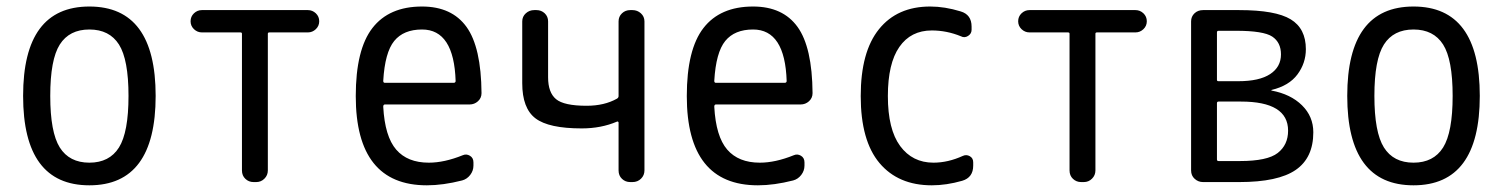

<svg xmlns="http://www.w3.org/2000/svg" viewBox="-20 -550 4540 580"><path d="M339.4 -415.5Q310.5 -460.9 250 -460.9Q189.5 -460.9 160.6 -415.5Q131.8 -370.1 131.8 -260.3Q131.8 -150.4 160.6 -104.5Q189.5 -58.6 250 -58.6Q310.5 -58.6 339.4 -104.5Q368.2 -150.4 368.2 -260.3Q368.2 -370.1 339.4 -415.5ZM450.2 -260.3Q450.2 9.8 250 9.8Q49.8 9.8 49.8 -260.3Q49.8 -530.3 250 -530.3Q450.2 -530.3 450.2 -260.3Z M589.8 -452.1Q576.2 -452.1 565.9 -461.9Q555.7 -471.7 555.7 -485.8Q555.7 -500 565.9 -509.8Q576.2 -519.5 589.8 -519.5H910.2Q923.8 -519.5 934.1 -509.8Q944.3 -500 944.3 -485.8Q944.3 -471.7 934.1 -461.9Q923.8 -452.1 910.2 -452.1H793.9Q789.1 -452.1 789.1 -448.2V-35.2Q789.1 -20.5 778.8 -10.3Q768.6 0 753.9 0H746.1Q731.4 0 721.2 -9.8Q710.9 -19.5 710.9 -35.2V-448.2Q710.9 -452.1 706.1 -452.1Z M1254.9 -460.9Q1199.2 -460.9 1170.9 -426.3Q1142.6 -391.6 1137.7 -305.7Q1137.7 -299.8 1142.6 -299.8H1350.6Q1355.5 -299.8 1356.4 -304.7Q1351.6 -460.9 1254.9 -460.9ZM1269.5 9.8Q1054.7 9.8 1054.7 -259.8Q1054.7 -400.4 1105 -465.3Q1155.3 -530.3 1254.9 -530.3Q1344.7 -530.3 1389.2 -468.8Q1433.6 -407.2 1434.6 -268.6Q1434.6 -253.9 1423.8 -244.1Q1413.1 -234.4 1398.4 -234.4H1142.6Q1137.7 -234.4 1137.7 -227.5Q1142.6 -137.7 1176.8 -98.1Q1210.9 -58.6 1275.4 -58.6Q1322.3 -58.6 1377.9 -81.1Q1388.7 -85.9 1399.4 -79.6Q1410.2 -73.2 1410.2 -59.6V-49.8Q1410.2 -34.2 1400.4 -21.5Q1390.6 -8.8 1376 -4.9Q1318.4 9.8 1269.5 9.8Z M1737.3 -162.1Q1637.7 -162.1 1597.7 -192.4Q1557.6 -222.7 1557.6 -298.8V-485.4Q1557.6 -500 1568.4 -509.8Q1579.1 -519.5 1593.8 -519.5H1600.6Q1615.2 -519.5 1625.5 -509.8Q1635.7 -500 1635.7 -485.4V-316.4Q1635.7 -270.5 1659.7 -250.5Q1683.6 -230.5 1752 -230.5Q1805.7 -230.5 1843.8 -252Q1848.6 -254.9 1848.6 -259.8V-485.4Q1848.6 -500 1858.9 -509.8Q1869.1 -519.5 1883.8 -519.5H1890.6Q1905.3 -519.5 1916 -509.8Q1926.8 -500 1926.8 -485.4V-35.2Q1926.8 -20.5 1916.5 -10.3Q1906.2 0 1890.6 0H1883.8Q1869.1 0 1858.9 -9.8Q1848.6 -19.5 1848.6 -35.2V-179.7Q1848.6 -181.6 1846.7 -182.6Q1844.7 -183.6 1843.8 -182.6Q1795.9 -162.1 1737.3 -162.1Z M2254.9 -460.9Q2199.2 -460.9 2170.9 -426.3Q2142.6 -391.6 2137.7 -305.7Q2137.7 -299.8 2142.6 -299.8H2350.6Q2355.5 -299.8 2356.4 -304.7Q2351.6 -460.9 2254.9 -460.9ZM2269.5 9.8Q2054.7 9.8 2054.7 -259.8Q2054.7 -400.4 2105 -465.3Q2155.3 -530.3 2254.9 -530.3Q2344.7 -530.3 2389.2 -468.8Q2433.6 -407.2 2434.6 -268.6Q2434.6 -253.9 2423.8 -244.1Q2413.1 -234.4 2398.4 -234.4H2142.6Q2137.7 -234.4 2137.7 -227.5Q2142.6 -137.7 2176.8 -98.1Q2210.9 -58.6 2275.4 -58.6Q2322.3 -58.6 2377.9 -81.1Q2388.7 -85.9 2399.4 -79.6Q2410.2 -73.2 2410.2 -59.6V-49.8Q2410.2 -34.2 2400.4 -21.5Q2390.6 -8.8 2376 -4.9Q2318.4 9.8 2269.5 9.8Z M2794.9 9.8Q2693.4 9.8 2636.7 -57.6Q2580.1 -125 2580.1 -259.8Q2580.1 -393.6 2635.3 -461.9Q2690.4 -530.3 2790 -530.3Q2834 -530.3 2881.8 -515.6Q2915 -505.9 2915 -469.7V-460Q2915 -448.2 2904.3 -441.4Q2893.6 -434.6 2882.8 -440.4Q2839.8 -458 2794.9 -458Q2731.4 -458 2696.8 -408.2Q2662.1 -358.4 2662.1 -259.8Q2662.1 -159.2 2699.2 -108.9Q2736.3 -58.6 2799.8 -58.6Q2843.8 -58.6 2888.7 -79.1Q2899.4 -84 2909.7 -78.1Q2919.9 -72.3 2919.9 -59.6V-49.8Q2919.9 -13.7 2886.7 -3.9Q2838.9 9.8 2794.9 9.8Z M3089.8 -452.1Q3076.2 -452.1 3065.9 -461.9Q3055.7 -471.7 3055.7 -485.8Q3055.7 -500 3065.9 -509.8Q3076.2 -519.5 3089.8 -519.5H3410.2Q3423.8 -519.5 3434.1 -509.8Q3444.3 -500 3444.3 -485.8Q3444.3 -471.7 3434.1 -461.9Q3423.8 -452.1 3410.2 -452.1H3293.9Q3289.1 -452.1 3289.1 -448.2V-35.2Q3289.1 -20.5 3278.8 -10.3Q3268.6 0 3253.9 0H3246.1Q3231.4 0 3221.2 -9.8Q3210.9 -19.5 3210.9 -35.2V-448.2Q3210.9 -452.1 3206.1 -452.1Z M3656.2 -238.3V-68.4Q3656.2 -63.5 3661.1 -63.5H3725.6Q3808.6 -63.5 3839.8 -87.9Q3871.1 -112.3 3871.1 -155.3Q3871.1 -243.2 3728.5 -243.2H3661.1Q3656.2 -243.2 3656.2 -238.3ZM3656.2 -452.1V-308.6Q3656.2 -304.7 3661.1 -304.7H3720.7Q3784.2 -304.7 3816.9 -326.2Q3849.6 -347.7 3849.6 -385.7Q3849.6 -421.9 3823.2 -439.5Q3796.9 -457 3713.9 -457H3661.1Q3656.2 -457 3656.2 -452.1ZM3614.3 0Q3599.6 0 3588.9 -9.8Q3578.1 -19.5 3578.1 -35.2V-485.4Q3578.1 -500 3588.4 -509.8Q3598.6 -519.5 3614.3 -519.5H3723.6Q3833 -519.5 3878.9 -491.7Q3924.8 -463.9 3924.8 -401.4Q3924.8 -359.4 3899.4 -325.2Q3874 -291 3821.3 -278.3L3820.3 -277.3L3821.3 -276.4Q3878.9 -265.6 3913.1 -231.9Q3947.3 -198.2 3947.3 -150.4Q3947.3 -73.2 3894 -36.6Q3840.8 0 3723.6 0H3656.2Z M4339.4 -415.5Q4310.5 -460.9 4250 -460.9Q4189.5 -460.9 4160.6 -415.5Q4131.8 -370.1 4131.8 -260.3Q4131.8 -150.4 4160.6 -104.5Q4189.5 -58.6 4250 -58.6Q4310.5 -58.6 4339.4 -104.5Q4368.2 -150.4 4368.2 -260.3Q4368.2 -370.1 4339.4 -415.5ZM4450.2 -260.3Q4450.2 9.8 4250 9.8Q4049.8 9.8 4049.8 -260.3Q4049.8 -530.3 4250 -530.3Q4450.2 -530.3 4450.2 -260.3Z"/></svg>

Font: Rounded-L Mgen+ 2m regular
Style: Regular
Weight: 400
Designer: [Source Han Sans]
Ryoko NISHIZUKA  (kana & ideographs); Paul D. Hunt (Latin, Greek & Cyrillic); Wenlong ZHANG  (bopomofo
Version: Version 1.059.20150602